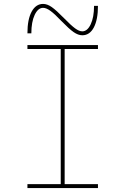

<svg xmlns="http://www.w3.org/2000/svg" viewBox="-20 -960 640 980"><path d="M120 0V-20H290V-710H120V-730H480V-710H310V-20H480V0ZM400 -780Q379 -780 356 -796Q333 -812 293 -853Q259 -889 237.5 -904.5Q216 -920 200 -920Q174 -920 157 -884Q140 -848 140 -790H120Q120 -861 141.5 -900.5Q163 -940 200 -940Q221 -940 244 -924Q267 -908 307 -867Q342 -831 363 -815.5Q384 -800 400 -800Q426 -800 443 -836Q460 -872 460 -930H480Q480 -860 459 -820Q438 -780 400 -780Z"/></svg>

Font: M PLUS Code Latin Expanded Thin
Style: Regular
Weight: 250
Width: 7
Designer: Coji Morishita
Foundry: UNDERFOREST DESIGN
Version: Version 1.002; ttfautohint (v1.8.3)